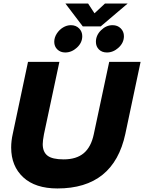

<svg xmlns="http://www.w3.org/2000/svg" viewBox="-20 -1048 813 1083"><path d="M349 -1028H477L513 -973L572 -1028H700L548 -899H447ZM286 -812Q286 -836 300 -858Q314 -880 335.5 -893Q357 -906 380 -906Q408 -906 426 -888Q444 -870 444 -844Q444 -807 414 -779.5Q384 -752 348 -752Q321 -752 303.5 -769Q286 -786 286 -812ZM521 -812Q521 -849 550 -877.5Q579 -906 615 -906Q643 -906 661 -888Q679 -870 679 -844Q679 -807 649 -779.5Q619 -752 583 -752Q555 -752 538 -769Q521 -786 521 -812ZM43 -216Q43 -253 52 -293L138 -699H315L228 -291Q221 -254 221 -235Q221 -191 248 -170Q275 -149 339 -149Q411 -149 452.5 -184Q494 -219 509 -291L596 -699H773L687 -293Q621 15 304 15Q179 15 111 -48Q43 -111 43 -216Z"/></svg>

Font: Prompt Bold
Style: Bold Italic
Weight: 700
Italic angle: -12°
Designer: Katatrad Team
Foundry: CadsonDemak
Version: Version 1.000